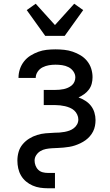

<svg xmlns="http://www.w3.org/2000/svg" viewBox="-20 -792 588 1027"><path d="M236 215Q215 215 194.5 212Q174 209 154.5 200.5Q135 192 119 178.5Q103 165 92.5 147Q82 129 77.5 108.5Q73 88 73 67Q73 43 79.5 20.5Q86 -2 101 -20Q116 -38 136 -50.5Q156 -63 178.5 -70Q201 -77 224 -79Q247 -81 271 -82Q285 -82 298.5 -83Q312 -84 325.5 -86.5Q339 -89 351.5 -93.5Q364 -98 375 -106.5Q386 -115 392.5 -127Q399 -139 399 -153Q399 -166 393 -179Q387 -192 377 -201Q367 -210 354 -215.5Q341 -221 328 -224Q315 -227 301.5 -228.5Q288 -230 274 -230H214V-311H274Q286 -311 298 -312Q310 -313 321.5 -315.5Q333 -318 344 -323Q355 -328 364 -335.5Q373 -343 378 -354.5Q383 -366 383 -378Q383 -395 372.5 -410Q362 -425 346 -433Q330 -441 312 -443.5Q294 -446 277 -446Q259 -446 241.5 -443Q224 -440 208 -432Q192 -424 181.5 -408.5Q171 -393 171 -375H79V-377Q79 -400 86.5 -422.5Q94 -445 108.5 -463.5Q123 -482 143 -494.5Q163 -507 185 -515Q207 -523 230 -525.5Q253 -528 277 -528Q300 -528 323.5 -525.5Q347 -523 369 -515.5Q391 -508 411 -496Q431 -484 446 -465.5Q461 -447 468 -424.5Q475 -402 475 -379Q475 -361 470.5 -344Q466 -327 455.5 -313Q445 -299 430.5 -288.5Q416 -278 400 -271Q419 -264 436.5 -253Q454 -242 466.5 -226Q479 -210 485 -190Q491 -170 491 -150Q491 -134 488 -118.5Q485 -103 478 -89Q471 -75 460.5 -63Q450 -51 437.5 -42Q425 -33 410.5 -26Q396 -19 381 -14Q366 -9 350.5 -6.5Q335 -4 319.5 -2.5Q304 -1 288.5 -0.5Q273 0 257 1Q241 2 225.5 5Q210 8 196.5 16Q183 24 174 37.5Q165 51 165 67Q165 80 170 93.5Q175 107 185 116.5Q195 126 208.5 129.5Q222 133 236 133H274V215ZM222 -600 123 -738 171 -772 274 -658 377 -772 425 -738 326 -600Z"/></svg>

Font: Iosevka Semi-Condensed Medium
Style: Regular
Weight: 500
Monospace: yes
Designer: Belleve Invis
Foundry: Belleve Invis
Version: Version 27.3.5